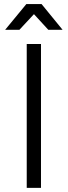

<svg xmlns="http://www.w3.org/2000/svg" viewBox="-20 -913 329 933"><path d="M182.1 -893.1 284.2 -768.1H214.8L145 -844.2L74.2 -768.1H4.9L107.9 -893.1ZM109.9 0V-699.2H179.2V0Z"/></svg>

Font: Montserrat arm Light
Style: Regular
Weight: 300
Designer: Julieta Ulanovsky
Foundry: Julieta Ulanovsky
Version: Version 6.000;PS 006.000;hotconv 1.0.88;makeotf.lib2.5.64775